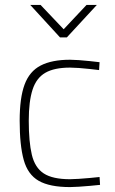

<svg xmlns="http://www.w3.org/2000/svg" viewBox="-20 -752 469 781"><path d="M265 9Q182 9 137.5 -16.5Q93 -42 76.5 -101.5Q60 -161 60 -261Q60 -354 80 -408Q100 -462 145.5 -485.5Q191 -509 265 -509Q279 -509 300.5 -507.5Q322 -506 345 -503.5Q368 -501 385 -499L383 -467Q366 -469 344 -471.5Q322 -474 300.5 -475.5Q279 -477 265 -477Q201 -477 164.5 -456Q128 -435 112.5 -387.5Q97 -340 97 -261Q97 -175 109.5 -122.5Q122 -70 158 -46.5Q194 -23 265 -23Q279 -23 300.5 -24.5Q322 -26 345 -28Q368 -30 385 -32L387 0Q369 2 346 4Q323 6 301 7.5Q279 9 265 9ZM224 -600 103 -732H145L239 -633L332 -732H374L252 -600Z"/></svg>

Font: TitilliumWeb ExtraLight
Style: Regular
Weight: 400
Designer: Mohamed Gaber, Accademia di Belle Arti di Urbino and others
Foundry: Kief Type Foundry, Accademia di Belle Arti di Urbino and others
Version: Version 3.000; ttfautohint (v1.8.2)